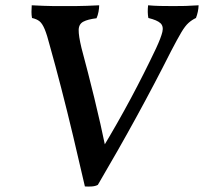

<svg xmlns="http://www.w3.org/2000/svg" viewBox="-20 -699 771 726"><path d="M100 -679Q124 -678 144.5 -677Q165 -676 184 -676Q203 -676 222 -676Q243 -676 264.5 -676Q286 -676 308.5 -677Q331 -678 355 -679Q355 -668 352.5 -654.5Q350 -641 345 -630Q312 -626 295 -617Q278 -608 277.5 -586Q277 -564 288 -518Q313 -425 336.5 -329Q360 -233 382 -127L366 -136Q425 -234 475 -327.5Q525 -421 570 -516Q589 -557 594 -578.5Q599 -600 586.5 -611.5Q574 -623 541 -631Q537 -652 540 -679Q562 -677 584.5 -676.5Q607 -676 635 -676Q661 -676 681.5 -676.5Q702 -677 731 -679Q730 -654 721 -631Q706 -624 693 -612.5Q680 -601 665.5 -576.5Q651 -552 627 -506Q564 -381 495.5 -256Q427 -131 350 0Q341 5 327.5 6Q314 7 301 6Q279 -90 256.5 -184.5Q234 -279 211.5 -366Q189 -453 169 -524Q158 -567 149 -588.5Q140 -610 129.5 -618.5Q119 -627 101 -631Q99 -642 99 -654Q99 -666 100 -679Z"/></svg>

Font: Vollkorn Medium
Style: Italic
Weight: 500
Italic angle: -11°
Designer: Friedrich Althausen
Foundry: Friedrich Althausen
Version: Version 5.000